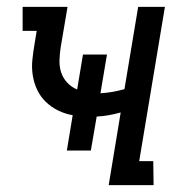

<svg xmlns="http://www.w3.org/2000/svg" viewBox="-20 -540 540 560"><path d="M297 0 332 -212Q314 -207 297 -204Q280 -201 262 -200L245 -101H175L192 -204Q169 -208 149 -218Q129 -228 113.5 -243Q98 -258 88.5 -278Q79 -298 75.5 -320.5Q72 -343 74.5 -366.5Q77 -390 81 -413L87 -450H46V-520H177L157 -402Q154 -383 153.5 -364Q153 -345 158.5 -328.5Q164 -312 176 -299Q188 -286 205 -279L222 -381H292L273 -268Q291 -269 308 -272Q325 -275 343 -280L383 -520H461L386 -70H427L428 0Z"/></svg>

Font: Iosevka Curly Slab
Style: Italic
Weight: 400
Italic angle: -9°
Monospace: yes
Designer: Belleve Invis
Foundry: Belleve Invis
Version: Version 22.1.2; ttfautohint (v1.8.4)